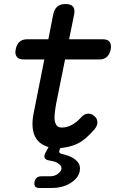

<svg xmlns="http://www.w3.org/2000/svg" viewBox="-20 -725 640 953"><path d="M175 208Q161 208 155 201Q149 194 151 179Q154 164 162.5 157Q171 150 186 150H229Q251 150 267 138Q283 126 285 114Q287 95 262 82Q248 75 227 72Q206 69 201.5 58.5Q197 48 208 29L221 5Q210 2 200 -3Q174 -15 159.5 -37.5Q145 -60 142 -92Q139 -124 147 -163L200 -430H96Q73 -430 63 -443.5Q53 -457 58 -480Q62 -503 76 -516.5Q90 -530 114 -530H220L244 -653Q250 -680 264.5 -692.5Q279 -705 305 -705Q331 -705 342 -692.5Q353 -680 348 -653L323 -530H491Q515 -530 524.5 -516.5Q534 -503 529.5 -480Q525 -457 511.5 -443.5Q498 -430 474 -430H303L260 -217Q254 -185 251.5 -161.5Q249 -138 252.5 -122.5Q256 -107 264 -99.5Q272 -92 287 -92Q313 -92 337.5 -105.5Q362 -119 383 -143Q400 -161 417.5 -161Q435 -161 448 -149Q463 -137 463.5 -119Q464 -101 449 -83Q428 -59 407.5 -41Q387 -23 364.5 -12Q342 -1 317 4Q299 8 280 10L277 16Q272 25 274.5 31Q277 37 287 39Q304 43 321 49Q348 59 364.5 77.5Q381 96 376 123Q370 158 331 183Q292 208 236 208Z"/></svg>

Font: Maple Mono NL Medium
Style: Italic
Weight: 500
Italic angle: -10°
Monospace: yes
Designer: subframe7536
Version: Version 7.000